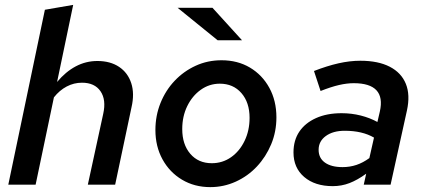

<svg xmlns="http://www.w3.org/2000/svg" viewBox="-20 -757 1739 787"><path d="M14 0 164 -717 280 -737 214 -421Q249 -463 290.5 -485Q332 -507 379 -507Q432 -507 468 -483Q504 -459 518 -416Q532 -373 519 -317L452 0H340L403 -290Q416 -348 392 -383Q368 -418 316 -418Q283 -418 253.5 -402.5Q224 -387 201 -358L126 0Z M842 10Q777 10 726 -20.5Q675 -51 646 -104Q617 -157 617 -224Q617 -283 638 -335Q659 -387 696 -426Q733 -465 782 -487.5Q831 -510 888 -510Q954 -510 1004.5 -480Q1055 -450 1084 -397Q1113 -344 1113 -276Q1113 -217 1091.5 -165.5Q1070 -114 1033 -74.5Q996 -35 946.5 -12.5Q897 10 842 10ZM848 -88Q892 -88 927 -112.5Q962 -137 982.5 -179.5Q1003 -222 1003 -274Q1003 -337 969.5 -375.5Q936 -414 881 -414Q838 -414 803 -389Q768 -364 747.5 -322Q727 -280 727 -228Q727 -165 760 -126.5Q793 -88 848 -88ZM872 -592 708 -725H851L972 -592Z M1344 6Q1271 6 1227 -31.5Q1183 -69 1183 -132Q1183 -182 1207 -217.5Q1231 -253 1275.5 -273Q1320 -293 1380 -293Q1421 -293 1458.5 -283.5Q1496 -274 1527 -257L1537 -300Q1550 -358 1523 -387Q1496 -416 1430 -416Q1402 -416 1369.5 -408.5Q1337 -401 1294 -384L1267 -466Q1321 -487 1367.5 -497.5Q1414 -508 1457 -508Q1530 -508 1577.5 -483.5Q1625 -459 1643.5 -413.5Q1662 -368 1648 -304L1581 0H1471L1481 -45Q1445 -19 1412.5 -6.5Q1380 6 1344 6ZM1384 -72Q1414 -72 1441 -81Q1468 -90 1494 -109L1513 -193Q1489 -207 1459 -214Q1429 -221 1393 -221Q1345 -221 1315.5 -199.5Q1286 -178 1286 -143Q1286 -109 1312 -90.5Q1338 -72 1384 -72Z"/></svg>

Font: Red Hat Text SemiBold
Style: Italic
Weight: 600
Italic angle: -12°
Designer: Pentagram, MCKL
Foundry: Pentagram, MCKL
Version: Version 1.023